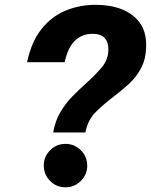

<svg xmlns="http://www.w3.org/2000/svg" viewBox="-20 -763 628 798"><path d="M201 -212.5Q209.5 -261 231.2 -297.5Q253 -334 281.2 -362.8Q309.5 -391.5 337.5 -416.5Q375 -450 402.8 -482.8Q430.5 -515.5 430.5 -558Q430.5 -588.5 414.5 -605.5Q398.5 -622.5 364.5 -622.5Q321 -622.5 291.2 -593.5Q261.5 -564.5 249 -504.5H92.5Q110.5 -589.5 152.2 -642Q194 -694.5 252.2 -718.8Q310.5 -743 378 -743Q438 -743 485.2 -724.8Q532.5 -706.5 560 -669.5Q587.5 -632.5 587.5 -576.5Q587.5 -520.5 567.5 -482Q547.5 -443.5 516.8 -415.2Q486 -387 453 -362Q412.5 -331.5 378.5 -298Q344.5 -264.5 335 -212.5ZM252.5 15.5Q214.5 15.5 188.2 -11Q162 -37.5 162 -75Q162 -112 188.2 -138.5Q214.5 -165 252.5 -165Q289.5 -165 316 -138.5Q342.5 -112 342.5 -75Q342.5 -37.5 316 -11Q289.5 15.5 252.5 15.5Z"/></svg>

Font: Epilogue ExtraBold
Style: Italic
Weight: 800
Italic angle: -12°
Designer: Tyler Finck
Foundry: Etcetera Type Co
Version: Version 2.111; ttfautohint (v1.8.3)